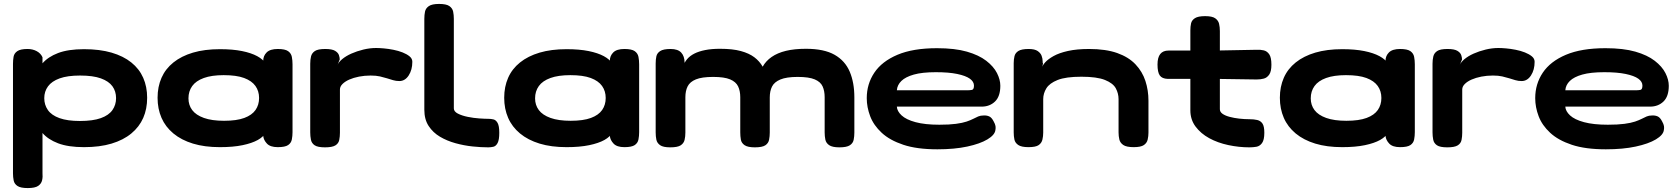

<svg xmlns="http://www.w3.org/2000/svg" viewBox="-20 -740 8530 976"><path d="M407 8Q327 8 275.5 -11.5Q224 -31 195 -65Q166 -99 154.5 -146Q143 -193 143 -247Q143 -296 154.5 -339.5Q166 -383 195 -417Q224 -451 275.5 -470.5Q327 -490 407 -490Q487 -490 547 -472.5Q607 -455 647.5 -422.5Q688 -390 708 -344.5Q728 -299 728 -243Q728 -186 708 -140.5Q688 -95 647.5 -61.5Q607 -28 547 -10Q487 8 407 8ZM121 216Q85 216 69 205.5Q53 195 49.5 177.5Q46 160 46 141V-415Q46 -434 49 -451.5Q52 -469 68 -480Q84 -491 120 -491Q146 -491 166.5 -480Q187 -469 196 -449V140Q198 159 194 176.5Q190 194 174 205Q158 216 121 216ZM386 -125Q452 -125 492.5 -139.5Q533 -154 551.5 -180.5Q570 -207 570 -241Q570 -276 551.5 -301.5Q533 -327 493 -341.5Q453 -356 387 -356Q323 -356 283 -341.5Q243 -327 224 -301Q205 -275 205 -241Q205 -207 223.5 -180.5Q242 -154 282.5 -139.5Q323 -125 386 -125Z M1392 8Q1354 8 1337 -10Q1320 -28 1318 -49L1331 -67Q1320 -45 1290.5 -28.5Q1261 -12 1213 -2Q1165 8 1098 8Q1020 8 961 -10Q902 -28 861.5 -61.5Q821 -95 801 -141Q781 -187 781 -243Q781 -299 801 -344.5Q821 -390 861.5 -422.5Q902 -455 961 -472.5Q1020 -490 1098 -490Q1163 -490 1210 -480.5Q1257 -471 1287.5 -454.5Q1318 -438 1331 -416L1318 -431Q1318 -456 1335.5 -473.5Q1353 -491 1392 -491Q1429 -491 1444.5 -480Q1460 -469 1463.5 -451Q1467 -433 1467 -413V-68Q1467 -49 1463.5 -31Q1460 -13 1444.5 -2.5Q1429 8 1392 8ZM1119 -126Q1183 -126 1222 -140.5Q1261 -155 1279 -181Q1297 -207 1297 -242Q1297 -277 1278.5 -303Q1260 -329 1221 -343.5Q1182 -358 1117 -358Q1056 -358 1016 -343.5Q976 -329 957 -302.5Q938 -276 938 -240Q938 -206 957 -180.5Q976 -155 1016.5 -140.5Q1057 -126 1119 -126Z M1632 9Q1595 9 1579.5 -1.5Q1564 -12 1560.5 -30Q1557 -48 1557 -67V-416Q1557 -436 1561 -453Q1565 -470 1580.5 -480.5Q1596 -491 1633 -491Q1668 -491 1683.5 -481.5Q1699 -472 1703 -459.5Q1707 -447 1707 -438L1695 -408Q1700 -423 1719 -439Q1738 -455 1766 -467.5Q1794 -480 1827 -488Q1860 -496 1892 -496Q1908 -496 1931 -494Q1954 -492 1979.5 -487Q2005 -482 2026.5 -473.5Q2048 -465 2062 -453.5Q2076 -442 2076 -426Q2076 -385 2057.5 -356.5Q2039 -328 2010 -328Q1993 -328 1978 -332.5Q1963 -337 1947 -342Q1931 -347 1911.5 -351.5Q1892 -356 1864 -356Q1833 -356 1805 -350.5Q1777 -345 1755.5 -335.5Q1734 -326 1721 -313Q1708 -300 1708 -285V-65Q1708 -46 1704.5 -28.5Q1701 -11 1685 -1Q1669 9 1632 9Z M2462 9Q2426 9 2382.5 4.5Q2339 0 2295.5 -12Q2252 -24 2216.5 -45Q2181 -66 2159 -99.5Q2137 -133 2137 -182V-644Q2137 -664 2140.5 -681Q2144 -698 2160 -709Q2176 -720 2212 -720Q2249 -720 2264.5 -709Q2280 -698 2283.5 -681Q2287 -664 2287 -644V-189Q2287 -173 2307.5 -162.5Q2328 -152 2357.5 -146Q2387 -140 2416 -138Q2445 -136 2463 -136Q2476 -136 2488.5 -133Q2501 -130 2509.5 -115Q2518 -100 2518 -65Q2518 -29 2509.5 -13Q2501 3 2488 6Q2475 9 2462 9Z M3154 8Q3116 8 3099 -10Q3082 -28 3080 -49L3093 -67Q3082 -45 3052.5 -28.5Q3023 -12 2975 -2Q2927 8 2860 8Q2782 8 2723 -10Q2664 -28 2623.5 -61.5Q2583 -95 2563 -141Q2543 -187 2543 -243Q2543 -299 2563 -344.5Q2583 -390 2623.5 -422.5Q2664 -455 2723 -472.5Q2782 -490 2860 -490Q2925 -490 2972 -480.5Q3019 -471 3049.5 -454.5Q3080 -438 3093 -416L3080 -431Q3080 -456 3097.5 -473.5Q3115 -491 3154 -491Q3191 -491 3206.5 -480Q3222 -469 3225.5 -451Q3229 -433 3229 -413V-68Q3229 -49 3225.5 -31Q3222 -13 3206.5 -2.5Q3191 8 3154 8ZM2881 -126Q2945 -126 2984 -140.5Q3023 -155 3041 -181Q3059 -207 3059 -242Q3059 -277 3040.5 -303Q3022 -329 2983 -343.5Q2944 -358 2879 -358Q2818 -358 2778 -343.5Q2738 -329 2719 -302.5Q2700 -276 2700 -240Q2700 -206 2719 -180.5Q2738 -155 2778.5 -140.5Q2819 -126 2881 -126Z M3387 9Q3351 9 3335.5 -2Q3320 -13 3316.5 -30Q3313 -47 3313 -67V-417Q3313 -437 3316.5 -453.5Q3320 -470 3336 -480.5Q3352 -491 3389 -491Q3426 -491 3443 -472.5Q3460 -454 3460 -421L3453 -404Q3459 -423 3473 -439.5Q3487 -456 3509.5 -467.5Q3532 -479 3564.5 -485.5Q3597 -492 3640 -492Q3704 -492 3746 -480.5Q3788 -469 3814.5 -449Q3841 -429 3857 -401Q3873 -430 3902.5 -450.5Q3932 -471 3975 -481.5Q4018 -492 4077 -492Q4169 -492 4222.5 -461.5Q4276 -431 4299.5 -375.5Q4323 -320 4323 -245V-66Q4323 -47 4319.5 -29.5Q4316 -12 4300 -1.5Q4284 9 4247 9Q4211 9 4195 -2Q4179 -13 4175.5 -30.5Q4172 -48 4172 -67V-246Q4172 -278 4161.5 -301Q4151 -324 4121.5 -336.5Q4092 -349 4035 -349Q3978 -349 3947 -336Q3916 -323 3904.5 -300Q3893 -277 3893 -245V-66Q3893 -47 3889.5 -29.5Q3886 -12 3870.5 -1.5Q3855 9 3817 9Q3781 9 3765 -2Q3749 -13 3746 -30.5Q3743 -48 3743 -67V-246Q3743 -278 3732 -301Q3721 -324 3691.5 -336.5Q3662 -349 3605 -349Q3548 -349 3517.5 -336.5Q3487 -324 3475.5 -301Q3464 -278 3464 -246V-66Q3464 -46 3460 -29Q3456 -12 3440.5 -1.5Q3425 9 3387 9Z M4745 19Q4641 19 4572 -4Q4503 -27 4462 -65Q4421 -103 4403.5 -149Q4386 -195 4386 -241Q4386 -313 4424.5 -370.5Q4463 -428 4542 -461.5Q4621 -495 4743 -495Q4834 -495 4895 -477.5Q4956 -460 4993.5 -431Q5031 -402 5048 -368.5Q5065 -335 5065 -304Q5065 -250 5038 -224Q5011 -198 4970 -198H4539Q4540 -175 4563 -153.5Q4586 -132 4634 -119Q4682 -106 4755 -106Q4806 -106 4839.5 -110.5Q4873 -115 4893.5 -122Q4914 -129 4927.5 -136Q4941 -143 4952.5 -148Q4964 -153 4980 -153Q4995 -154 5008 -148.5Q5021 -143 5031 -123Q5039 -109 5040.5 -99Q5042 -89 5040 -79Q5037 -54 4999.5 -31.5Q4962 -9 4897 5Q4832 19 4745 19ZM4539 -281H4895Q4910 -281 4920.5 -283Q4931 -285 4931 -305Q4931 -325 4910 -340Q4889 -355 4846 -364Q4803 -373 4737 -373Q4668 -373 4625.5 -361Q4583 -349 4562 -328.5Q4541 -308 4539 -281Z M5208 8Q5172 8 5156 -3Q5140 -14 5136.5 -31Q5133 -48 5133 -67V-419Q5133 -438 5137 -454.5Q5141 -471 5157 -481Q5173 -491 5209 -491Q5240 -491 5255 -480.5Q5270 -470 5275 -456Q5280 -442 5280 -430Q5280 -418 5282 -417L5277 -395Q5278 -406 5292.5 -422.5Q5307 -439 5335.5 -455Q5364 -471 5409 -481Q5454 -491 5516 -491Q5601 -491 5659 -470.5Q5717 -450 5752 -413Q5787 -376 5802.5 -328.5Q5818 -281 5818 -228V-66Q5818 -48 5814 -30.5Q5810 -13 5794.5 -2.5Q5779 8 5743 8Q5706 8 5690 -3Q5674 -14 5670 -31Q5666 -48 5666 -67V-236Q5666 -265 5652 -291Q5638 -317 5597 -333.5Q5556 -350 5477 -350Q5398 -350 5356.5 -333.5Q5315 -317 5299 -291Q5283 -265 5283 -236V-66Q5283 -48 5279 -30.5Q5275 -13 5260 -2.5Q5245 8 5208 8Z M6331 9Q6278 9 6224 -2.5Q6170 -14 6127 -37.5Q6084 -61 6057.5 -96.5Q6031 -132 6031 -179V-585Q6031 -605 6034.5 -621Q6038 -637 6054 -647.5Q6070 -658 6106 -658Q6142 -658 6157.5 -647Q6173 -636 6177 -619Q6181 -602 6181 -582V-185Q6181 -171 6194.5 -161.5Q6208 -152 6230.5 -146Q6253 -140 6279.5 -137Q6306 -134 6332 -134Q6354 -134 6371 -130Q6388 -126 6397.5 -112Q6407 -98 6407 -65Q6407 -29 6395.5 -13Q6384 3 6367 6Q6350 9 6331 9ZM5920 -483H6154L6368 -487Q6387 -488 6404 -484Q6421 -480 6432 -464Q6443 -448 6443 -411Q6443 -377 6432 -361Q6421 -345 6404.5 -340.5Q6388 -336 6368 -336L6162 -339H5916Q5887 -340 5875.5 -356.5Q5864 -373 5864 -412Q5864 -448 5878 -465.5Q5892 -483 5920 -483Z M7097 8Q7059 8 7042 -10Q7025 -28 7023 -49L7036 -67Q7025 -45 6995.5 -28.5Q6966 -12 6918 -2Q6870 8 6803 8Q6725 8 6666 -10Q6607 -28 6566.5 -61.5Q6526 -95 6506 -141Q6486 -187 6486 -243Q6486 -299 6506 -344.5Q6526 -390 6566.5 -422.5Q6607 -455 6666 -472.5Q6725 -490 6803 -490Q6868 -490 6915 -480.5Q6962 -471 6992.5 -454.5Q7023 -438 7036 -416L7023 -431Q7023 -456 7040.5 -473.5Q7058 -491 7097 -491Q7134 -491 7149.5 -480Q7165 -469 7168.5 -451Q7172 -433 7172 -413V-68Q7172 -49 7168.5 -31Q7165 -13 7149.5 -2.5Q7134 8 7097 8ZM6824 -126Q6888 -126 6927 -140.5Q6966 -155 6984 -181Q7002 -207 7002 -242Q7002 -277 6983.5 -303Q6965 -329 6926 -343.5Q6887 -358 6822 -358Q6761 -358 6721 -343.5Q6681 -329 6662 -302.5Q6643 -276 6643 -240Q6643 -206 6662 -180.5Q6681 -155 6721.5 -140.5Q6762 -126 6824 -126Z M7337 9Q7300 9 7284.5 -1.5Q7269 -12 7265.5 -30Q7262 -48 7262 -67V-416Q7262 -436 7266 -453Q7270 -470 7285.5 -480.5Q7301 -491 7338 -491Q7373 -491 7388.5 -481.5Q7404 -472 7408 -459.5Q7412 -447 7412 -438L7400 -408Q7405 -423 7424 -439Q7443 -455 7471 -467.5Q7499 -480 7532 -488Q7565 -496 7597 -496Q7613 -496 7636 -494Q7659 -492 7684.5 -487Q7710 -482 7731.5 -473.5Q7753 -465 7767 -453.5Q7781 -442 7781 -426Q7781 -385 7762.5 -356.5Q7744 -328 7715 -328Q7698 -328 7683 -332.5Q7668 -337 7652 -342Q7636 -347 7616.5 -351.5Q7597 -356 7569 -356Q7538 -356 7510 -350.5Q7482 -345 7460.5 -335.5Q7439 -326 7426 -313Q7413 -300 7413 -285V-65Q7413 -46 7409.5 -28.5Q7406 -11 7390 -1Q7374 9 7337 9Z M8143 19Q8039 19 7970 -4Q7901 -27 7860 -65Q7819 -103 7801.5 -149Q7784 -195 7784 -241Q7784 -313 7822.5 -370.5Q7861 -428 7940 -461.5Q8019 -495 8141 -495Q8232 -495 8293 -477.5Q8354 -460 8391.5 -431Q8429 -402 8446 -368.5Q8463 -335 8463 -304Q8463 -250 8436 -224Q8409 -198 8368 -198H7937Q7938 -175 7961 -153.5Q7984 -132 8032 -119Q8080 -106 8153 -106Q8204 -106 8237.5 -110.5Q8271 -115 8291.5 -122Q8312 -129 8325.5 -136Q8339 -143 8350.5 -148Q8362 -153 8378 -153Q8393 -154 8406 -148.5Q8419 -143 8429 -123Q8437 -109 8438.5 -99Q8440 -89 8438 -79Q8435 -54 8397.5 -31.5Q8360 -9 8295 5Q8230 19 8143 19ZM7937 -281H8293Q8308 -281 8318.5 -283Q8329 -285 8329 -305Q8329 -325 8308 -340Q8287 -355 8244 -364Q8201 -373 8135 -373Q8066 -373 8023.5 -361Q7981 -349 7960 -328.5Q7939 -308 7937 -281Z"/></svg>

Font: Fredoka Expanded SemiBold
Style: Regular
Weight: 600
Width: 7
Designer: Ben Nathan
Foundry: Milena B. Brandão, Ben Nathan
Version: Version 2.001